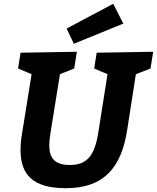

<svg xmlns="http://www.w3.org/2000/svg" viewBox="-20 -977 825 1009"><path d="M295 -587 370 -617 384 -705 88 -700 75 -617 146 -587 95 -270C90 -241 88 -213 88 -188C88 -59 153 12 326 12C531 12 618 -102 648 -292L694 -587L771 -617L785 -705L488 -700L475 -617L545 -587L497 -283C478 -161 439 -110 347 -110C263 -110 239 -151 239 -214C239 -231 241 -250 244 -270ZM628 -853 575 -957 330 -827 368 -747Z"/></svg>

Font: Bitter
Style: Bold Italic
Weight: 700
Designer: Sol Matas
Foundry: Sol Matas
Version: Version 1.002